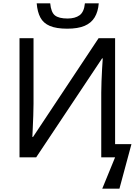

<svg xmlns="http://www.w3.org/2000/svg" viewBox="-20 -943 825 1151"><path d="M593 188 670 0H587V-388Q587 -417 588.5 -455Q590 -493 592 -530.5Q594 -568 596 -593H592L197 0H97V-714H181V-321Q181 -288 179.5 -249.5Q178 -211 176.5 -177Q175 -143 174 -122H178L571 -714H670V-79H768L696 188ZM383 -771Q318 -771 279 -787.5Q240 -804 222 -838Q204 -872 200 -923H281Q286 -869 309.5 -850.5Q333 -832 385 -832Q430 -832 457 -851.5Q484 -871 489 -923H572Q568 -873 547.5 -839Q527 -805 487 -788Q447 -771 383 -771Z"/></svg>

Font: Noto Sans Ambassadori
Style: Regular
Weight: 400
Designer: Monotype Design Team
Foundry: Monotype Imaging Inc.
Version: Version 2.013